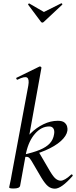

<svg xmlns="http://www.w3.org/2000/svg" viewBox="-20 -1125 457 1154"><path d="M62 8Q46 8 40.5 6Q35 4 35 1Q35 -2 40.5 -25Q46 -48 50 -74L150 -610Q157 -649 143 -658.5Q129 -668 85 -646Q81 -645 78.5 -651Q76 -657 80 -658L217 -725Q221 -727 225.5 -723.5Q230 -720 229 -717L137 -207L101 -9Q98 8 62 8ZM310 9Q287 9 269 -5.5Q251 -20 228 -58L170 -157Q159 -176 149.5 -180.5Q140 -185 116 -179L212 -213L281 -95Q302 -60 316.5 -49.5Q331 -39 345 -39Q356 -39 372 -48Q388 -57 407 -75Q411 -79 415 -74.5Q419 -70 416 -67Q349 9 310 9ZM116 -179V-194Q180 -208 219.5 -224.5Q259 -241 279.5 -263.5Q300 -286 305 -318Q309 -340 301 -352.5Q293 -365 276 -365Q229 -365 191 -322Q153 -279 137 -207L104 -243Q128 -288 163.5 -323Q199 -358 241.5 -378.5Q284 -399 327 -399Q355 -399 367.5 -388.5Q380 -378 383.5 -364Q387 -350 385 -339Q380 -308 345.5 -277Q311 -246 252.5 -221Q194 -196 116 -179ZM226 -994 149 -1097Q148 -1099 151.5 -1102.5Q155 -1106 156 -1104L244 -1053L348 -1105Q351 -1106 353.5 -1102.5Q356 -1099 354 -1097L244 -994Q234 -984 226 -994Z"/></svg>

Font: Cormorant Light Medium
Style: Italic
Weight: 500
Italic angle: -10°
Version: Version 4.000